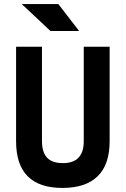

<svg xmlns="http://www.w3.org/2000/svg" viewBox="-20 -926 626 956"><path d="M291 9.8Q60.1 9.8 60.1 -222.7V-693.4H189V-222.7Q189 -168.5 214.1 -141.1Q239.3 -113.8 293 -113.8Q397 -113.8 397 -222.7V-693.4H525.9V-222.7Q525.9 -106.4 466.1 -48.3Q406.2 9.8 291 9.8ZM231.4 -771.5 88.4 -905.8H270.5L374 -771.5Z"/></svg>

Font: Caskaydia Cove
Style: Bold
Weight: 700
Monospace: yes
Designer: Aaron Bell
Foundry: Saja Typeworks
Version: Version 4.300; ttfautohint (v1.8.3)